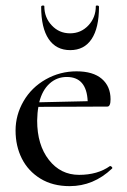

<svg xmlns="http://www.w3.org/2000/svg" viewBox="-20 -648 451 681"><path d="M291 -289.1Q287.1 -375 216.8 -375Q181.6 -375 155.8 -351.6Q129.9 -328.1 119.1 -285.2ZM371.1 -59.1Q374 -59.1 377 -55.4Q379.9 -51.8 377 -49.8Q311.5 12.2 227.1 12.2Q167 12.2 123.5 -14.4Q80.1 -41 57.6 -85.4Q35.2 -129.9 35.2 -185.1Q35.2 -240.2 63.5 -289.1Q91.8 -337.9 142.3 -366.5Q192.9 -395 251.5 -395Q310.1 -395 341.1 -368.4Q372.1 -341.8 372.1 -295.9Q372.1 -270 360.8 -270L116.2 -269Q112.3 -249 111.8 -220.2Q111.8 -134.3 153.3 -81.1Q194.8 -27.8 260.5 -27.8Q326.2 -27.8 370.1 -59.1ZM137.2 -626Q137.2 -585.9 163.6 -557.9Q189.9 -529.8 228.5 -529.8Q267.1 -529.8 293.5 -557.9Q319.8 -585.9 319.8 -626Q319.8 -628.9 325.4 -628.4Q331.1 -627.9 331.1 -624Q331.1 -548.8 304.9 -509.5Q278.8 -470.2 229 -470.2Q179.2 -470.2 152.6 -509.5Q126 -548.8 126 -624Q126 -627.9 131.6 -628.4Q137.2 -628.9 137.2 -626Z"/></svg>

Font: Cormorant-Medium
Style: Regular
Weight: 500
Designer: Christian Thalmann (Catharsis Fonts)
Version: Version 3.000